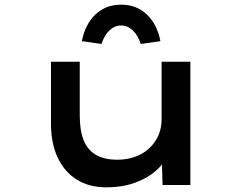

<svg xmlns="http://www.w3.org/2000/svg" viewBox="-20 -791 1034 821"><path d="M433 10Q363 10 310 -22Q257 -54 227.5 -115.5Q198 -177 198 -262V-527H321V-298Q321 -234 337.5 -192Q354 -150 390 -129Q426 -108 482 -108Q520 -108 554.5 -119.5Q589 -131 615 -154Q641 -177 656 -209Q671 -241 671 -281V-527H794V0H675L672 -110L694 -122Q681 -91 646.5 -60.5Q612 -30 558 -10Q504 10 433 10ZM414 -603 330 -615Q344 -687 388 -729Q432 -771 498 -771Q564 -771 608 -729Q652 -687 666 -615L582 -603Q570 -640 548 -661Q526 -682 498 -682Q470 -682 448 -661Q426 -640 414 -603Z"/></svg>

Font: Lexend Zetta Medium
Style: Regular
Weight: 500
Designer: Bonnie Shaver-Troup, Thomas Jockin
Foundry: Lexend
Version: Version 1.007